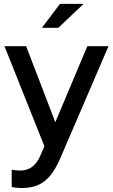

<svg xmlns="http://www.w3.org/2000/svg" viewBox="-20 -745 577 980"><path d="M92.5 214.6Q77.1 214.6 62.9 213.1Q48.8 211.6 39.7 209.3V121.4Q57.5 125.4 84 125.4Q153.5 125.4 185.5 50.3L206.6 1.4L2.9 -509.2H113.5L262.3 -121.2L425.8 -509.2H533.8L287.6 63Q264.2 117.2 237 150.6Q209.7 183.9 174.7 199.3Q139.6 214.6 92.5 214.6ZM194 -603.2 286.2 -725.1H406.5L277.8 -603.2Z"/></svg>

Font: Red Hat Display VF
Style: Regular
Weight: 300
Designer: Pentagram, MCKL
Foundry: Pentagram, MCKL
Version: Version 1.023